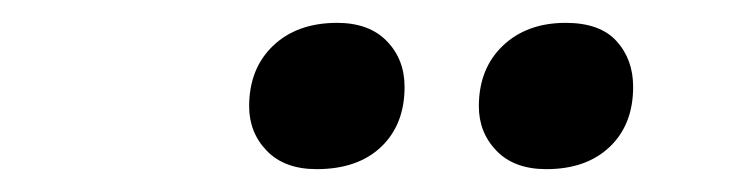

<svg xmlns="http://www.w3.org/2000/svg" viewBox="-20 -702 640 168"><path d="M458 -554Q430 -554 414.5 -570Q399 -586 399 -609Q399 -642 420 -662Q441 -682 475 -682Q505 -682 519.5 -666Q534 -650 534 -626Q534 -593 513.5 -573.5Q493 -554 458 -554ZM257 -554Q229 -554 213.5 -570Q198 -586 198 -609Q198 -642 219 -662Q240 -682 275 -682Q303 -682 318.5 -666Q334 -650 334 -626Q334 -593 313.5 -573.5Q293 -554 257 -554Z"/></svg>

Font: Gantari
Style: Bold Italic
Weight: 700
Italic angle: -10°
Designer: Anugrah Pasau
Foundry: Lafontype
Version: Version 1.000; ttfautohint (v1.8.4.7-5d5b)